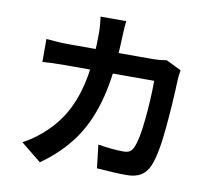

<svg xmlns="http://www.w3.org/2000/svg" viewBox="-87 -884 1152 1028"><g transform="rotate(10 488.5 -369.5)"><path d="M511.7 -695.6Q505.6 -500 471.7 -364.4Q437.7 -228.8 370.4 -132.1Q303 -35.4 193.4 42.5L83 -46.9Q155 -86.2 209.2 -140.4Q273.2 -202.6 311.2 -280.8Q349.1 -358.9 366.8 -457.9Q384.5 -556.9 385 -693.1Q385 -712.9 382.9 -739Q380.9 -765.1 377.9 -782.2H517.8Q513.7 -750.5 511.7 -695.6ZM843.8 -522.2Q838.9 -387.2 825.7 -248Q812.5 -108.9 785.4 -44.9Q769.5 -7.3 739.9 10.9Q710.2 29.1 661.9 29.1Q600.3 29.1 500.2 21.2L485.4 -105.5Q563.7 -92.3 623.3 -92.3Q646 -92.3 658.2 -100.1Q670.4 -107.9 678.2 -126.7Q698.2 -169.7 709.4 -283.6Q720.5 -397.5 720.5 -493.4H241Q163.1 -493.4 113.5 -489V-613.8Q181.4 -606.9 240.7 -606.9H694.8Q727.8 -606.9 768.1 -613.5L850.1 -573.5Q844.2 -541.5 843.8 -522.2Z"/></g></svg>

Font: Min Sans VF VF
Style: Regular
Weight: 400
Designer: Jinseong-Kim, NotoSansCJK, Nunito
Foundry: Jinseong-Kim
Version: Version 1.420;Glyphs 3.1.2 (3151)